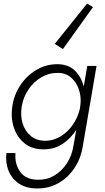

<svg xmlns="http://www.w3.org/2000/svg" viewBox="-20 -831 593 1080"><path d="M334 -555 288 -584 470 -811 503 -791ZM16 30H67Q62 91 93.5 135.5Q125 180 195 180Q244 181 285.5 156.5Q327 132 355.5 89Q384 46 393 -10L409 -101Q378 -52 332 -21.5Q286 9 227 9Q163 10 120 -23.5Q77 -57 58.5 -111.5Q40 -166 49 -230Q58 -297 94.5 -351.5Q131 -406 185 -438Q239 -470 304 -470Q366 -469 402 -433Q438 -397 451 -344L471 -460H523L446 -10Q435 60 399 114Q363 168 309.5 198.5Q256 229 193 229Q131 230 89.5 203.5Q48 177 29 131.5Q10 86 16 30ZM102 -230Q94 -179 107.5 -136Q121 -93 153.5 -66Q186 -39 237 -39Q282 -40 322 -64.5Q362 -89 390 -130Q418 -171 429 -218L432 -238Q438 -282 425 -323.5Q412 -365 382.5 -392.5Q353 -420 308 -421Q257 -422 213 -396.5Q169 -371 139.5 -327Q110 -283 102 -230Z"/></svg>

Font: Jost* Light
Style: Italic
Weight: 300
Italic angle: -10°
Version: Version 3.7